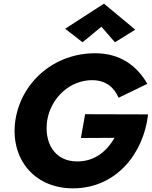

<svg xmlns="http://www.w3.org/2000/svg" viewBox="-20 -1007 830 1049"><path d="M534 -861 608 -776 719 -845 548 -987 336 -850 431 -776ZM422 -253 606 -254C565 -183 499 -124 400 -125C275 -126 220 -231 238 -350C259 -475 364 -570 485 -569C559 -568 603 -530 628 -473L785 -549C727 -650 634 -716 501 -716C280 -717 97 -563 64 -350C34 -145 162 22 379 22C614 22 765 -168 789 -382L445 -383Z"/></svg>

Font: Jost*
Style: Bold Italic
Weight: 700
Italic angle: -10°
Version: Version 3.7